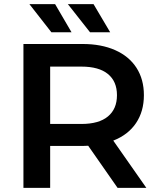

<svg xmlns="http://www.w3.org/2000/svg" viewBox="-20 -914 771 934"><path d="M552 0 409 -205Q400 -204 382 -204H224V0H94V-700H382Q473 -700 540.5 -670Q608 -640 644 -584Q680 -528 680 -451Q680 -372 641.5 -315Q603 -258 531 -230L692 0ZM376 -590H224V-311H376Q461 -311 505 -347.5Q549 -384 549 -451Q549 -518 505 -554Q461 -590 376 -590ZM123 -894H248L328 -757H230ZM310 -894H435L516 -757H418Z"/></svg>

Font: Montserrat Alternates SemiBold
Style: Regular
Weight: 600
Designer: Julieta Ulanovsky
Foundry: Julieta Ulanovsky
Version: Version 7.200